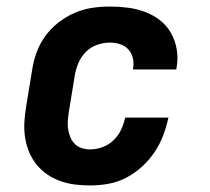

<svg xmlns="http://www.w3.org/2000/svg" viewBox="-20 -558 640 586"><path d="M255 8Q231 8 207.5 5Q184 2 162.5 -6Q141 -14 123 -26.5Q105 -39 91 -56.5Q77 -74 68.5 -95Q60 -116 56.5 -139Q53 -162 54.5 -186Q56 -210 60 -234L78 -344Q82 -371 91.5 -397.5Q101 -424 118 -447.5Q135 -471 158 -489Q181 -507 207.5 -518.5Q234 -530 261 -534Q288 -538 315 -538Q343 -538 370.5 -534.5Q398 -531 423 -521.5Q448 -512 468.5 -496Q489 -480 502 -457Q515 -434 519.5 -407Q524 -380 519 -352Q519 -351 518.5 -349Q518 -347 518 -346H386Q386 -346 386 -347Q386 -348 386 -348Q389 -364 385.5 -380Q382 -396 372 -407Q362 -418 347 -423Q332 -428 315 -428Q296 -428 276 -421Q256 -414 241.5 -399Q227 -384 219 -365Q211 -346 208 -326L190 -216Q188 -203 187 -189.5Q186 -176 188 -163Q190 -150 195 -138.5Q200 -127 208.5 -118.5Q217 -110 229.5 -106Q242 -102 255 -102Q274 -102 293 -109Q312 -116 326.5 -130Q341 -144 349.5 -162Q358 -180 362 -199H494Q488 -171 478 -144.5Q468 -118 451.5 -93.5Q435 -69 413 -49Q391 -29 365 -15.5Q339 -2 311 3Q283 8 255 8Z"/></svg>

Font: Iosevka Slab XBdExObl
Style: Regular
Weight: 800
Width: 7
Italic angle: -9°
Monospace: yes
Designer: Belleve Invis
Foundry: Belleve Invis
Version: Version 11.1.0; ttfautohint (v1.8.3)